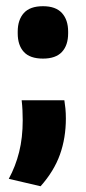

<svg xmlns="http://www.w3.org/2000/svg" viewBox="-20 -494 283 634"><path d="M192.5 -163Q194.5 -151 196 -135.8Q197.5 -120.5 197.5 -103Q197.5 -38.5 178 16.2Q158.5 71 114 121L9 96.5Q31.5 55 43.2 8Q55 -39 55 -97Q55 -114.5 54.2 -130Q53.5 -145.5 51.5 -163ZM122 -300.5Q79 -300.5 58.8 -322.5Q38.5 -344.5 38.5 -384V-389.5Q38.5 -428.5 58.8 -451Q79 -473.5 122 -473.5Q164 -473.5 184.5 -451Q205 -428.5 205 -389.5V-384Q205 -344.5 184.5 -322.5Q164 -300.5 122 -300.5Z"/></svg>

Font: Anek Bangla Medium
Style: Bold
Weight: 700
Version: Version 1.003